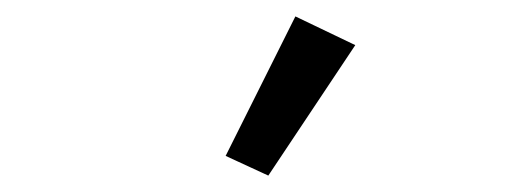

<svg xmlns="http://www.w3.org/2000/svg" viewBox="-20 -799 640 234"><path d="M307 -585 255 -609 340 -779 413 -744Z"/></svg>

Font: IBM Plex Sans Thai Looped
Style: Regular
Weight: 400
Designer: Mike Abbink, Paul van der Laan, Pieter van Rosmalen, Ben Mitchell, Mark Frömberg
Foundry: Bold Monday
Version: Version 1.1